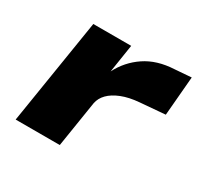

<svg xmlns="http://www.w3.org/2000/svg" viewBox="-117 -658 825 799"><g transform="rotate(30 295.5 -259.0)"><path d="M44 0 125 -506H307L286 -371Q317 -432 373.5 -470Q430 -508 512 -512L591 -518L575 -330L455 -320Q406 -316 371 -302Q336 -288 316 -267.5Q296 -247 291 -221L256 0Z"/></g></svg>

Font: Nunito Sans 7pt Expanded Black
Style: Italic
Weight: 900
Width: 7
Italic angle: -9°
Designer: Vernon Adams
Foundry: Vernon Adams
Version: Version 3.101;gftools[0.9.27]